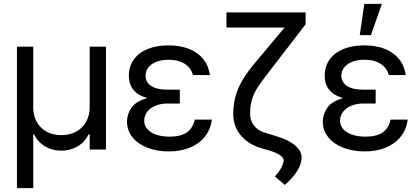

<svg xmlns="http://www.w3.org/2000/svg" viewBox="-20 -771 2158 990"><path d="M67.4 -530.3H151.4V-217.8Q151.4 -175.3 169.4 -142.6Q187.5 -109.9 220.2 -92Q252.9 -74.2 295.9 -74.2Q339.4 -74.2 372.6 -92.3Q405.8 -110.4 424.1 -143.1Q442.4 -175.8 442.4 -217.8V-530.3H526.4V0H442.4V-79.1H437.5Q417 -37.6 379.4 -15.9Q341.8 5.9 295.9 5.9Q250.5 5.9 213.1 -15.9Q175.8 -37.6 155.3 -79.1H151.4V199.2H67.4Z M739.3 -265.1Q644.5 -292 644.5 -380.9Q644.5 -429.2 670.2 -464.6Q695.8 -500 741.9 -518.6Q788.1 -537.1 848.6 -537.1Q909.2 -537.1 954.8 -518.8Q1000.5 -500.5 1028.1 -466.1Q1055.7 -431.6 1062.5 -383.8H974.6Q966.3 -419.9 933.3 -441.4Q900.4 -462.9 848.6 -462.9Q813 -462.9 786.4 -452.4Q759.8 -441.9 745.1 -423.3Q730.5 -404.8 730.5 -380.9Q730.5 -347.2 759.3 -327.9Q788.1 -308.6 843.8 -308.6H907.2V-237.3H843.8Q808.1 -237.3 780.8 -225.6Q753.4 -213.9 738.5 -193.6Q723.6 -173.3 723.6 -148.4Q723.6 -124 739.7 -105.5Q755.9 -86.9 785.6 -76.7Q815.4 -66.4 854.5 -66.4Q911.6 -66.4 942.9 -87.9Q974.1 -109.4 984.4 -154.3H1072.3Q1066.4 -105 1037.6 -67.9Q1008.8 -30.8 960.7 -10.5Q912.6 9.8 850.6 9.8Q789.1 9.8 739.7 -9.5Q690.4 -28.8 662.6 -63.7Q634.8 -98.6 634.8 -143.6Q634.8 -183.1 658.4 -216.3Q682.1 -249.5 739.3 -265.1Z M1555.7 -645.5 1392.6 -433.6 1365.2 -398.4Q1327.1 -349.1 1309.3 -322Q1291.5 -294.9 1280.5 -261.7Q1269.5 -228.5 1269.5 -184.6Q1269.5 -149.4 1290 -123.3Q1310.5 -97.2 1345.7 -86.9L1409.2 -67.4Q1468.3 -49.8 1501.7 -21.2Q1535.2 7.3 1535.2 41Q1535.2 74.2 1511.7 111.6Q1488.3 148.9 1448.2 182.6L1397.5 138.7Q1418.5 116.2 1430.4 93.8Q1442.4 71.3 1442.4 55.7Q1442.4 42 1423.3 28.8Q1404.3 15.6 1371.1 5.9L1328.1 -6.8Q1260.3 -26.4 1221.4 -73.2Q1182.6 -120.1 1182.6 -182.6Q1182.6 -239.3 1198 -286.4Q1213.4 -333.5 1241.7 -376.2Q1270 -418.9 1317.4 -473.6L1447.3 -628.9H1147.5V-707H1555.7Z M1749 -265.1Q1654.3 -292 1654.3 -380.9Q1654.3 -429.2 1679.9 -464.6Q1705.6 -500 1751.7 -518.6Q1797.9 -537.1 1858.4 -537.1Q1918.9 -537.1 1964.6 -518.8Q2010.3 -500.5 2037.8 -466.1Q2065.4 -431.6 2072.3 -383.8H1984.4Q1976.1 -419.9 1943.1 -441.4Q1910.2 -462.9 1858.4 -462.9Q1822.8 -462.9 1796.1 -452.4Q1769.5 -441.9 1754.9 -423.3Q1740.2 -404.8 1740.2 -380.9Q1740.2 -347.2 1769 -327.9Q1797.9 -308.6 1853.5 -308.6H1917V-237.3H1853.5Q1817.9 -237.3 1790.5 -225.6Q1763.2 -213.9 1748.3 -193.6Q1733.4 -173.3 1733.4 -148.4Q1733.4 -124 1749.5 -105.5Q1765.6 -86.9 1795.4 -76.7Q1825.2 -66.4 1864.3 -66.4Q1921.4 -66.4 1952.6 -87.9Q1983.9 -109.4 1994.1 -154.3H2082Q2076.2 -105 2047.4 -67.9Q2018.6 -30.8 1970.5 -10.5Q1922.4 9.8 1860.4 9.8Q1798.8 9.8 1749.5 -9.5Q1700.2 -28.8 1672.4 -63.7Q1644.5 -98.6 1644.5 -143.6Q1644.5 -183.1 1668.2 -216.3Q1691.9 -249.5 1749 -265.1ZM1858.4 -751H1949.2L1892.6 -589.8H1835Z"/></svg>

Font: Pretendard Std
Style: Regular
Weight: 400
Designer: Base glyphs from Inter by Rasmus Andersson; Hangeul glyphs from Noto Sans CJK(Source Han Sans) by Jang Soo-young and Kan
Foundry: Kil Hyung-jin
Version: Version 1.309